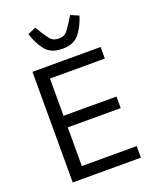

<svg xmlns="http://www.w3.org/2000/svg" viewBox="-168 -1038 936 1138"><g transform="rotate(-20 300.0 -469.0)"><path d="M90 0V-698H520V-625H174V-390H508V-317H174V-73H520V0ZM144 -916 195 -938 216 -904 218 -901Q244 -859 259.5 -844.5Q275 -830 305 -830Q335 -830 350.5 -844.5Q366 -859 392 -901L394 -904L415 -938L466 -916Q446 -851 411 -808Q376 -765 305 -765Q234 -765 199 -808Q164 -851 144 -916Z"/></g></svg>

Font: iA Writer Mono V
Style: Regular
Weight: 400
Designer: Mike Abbink, Paul van der Laan, Pieter van Rosmalen
Foundry: Bold Monday
Version: Version 2.000